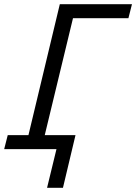

<svg xmlns="http://www.w3.org/2000/svg" viewBox="-28 -713 651 918"><path d="M197 185 242 0H-8L9 -67H108L258 -693H603L586 -626H321L186 -67H333L273 185Z"/></svg>

Font: Ubuntu Sans Mono
Style: Italic
Weight: 400
Italic angle: -13.5°
Monospace: yes
Designer: Dalton Maag Ltd
Foundry: Dalton Maag Ltd
Version: Version 1.006